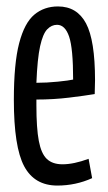

<svg xmlns="http://www.w3.org/2000/svg" viewBox="-20 -566 334 596"><path d="M158 10Q87 10 55 -50Q23 -110 23 -256Q23 -369 39.5 -432Q56 -495 86.5 -520.5Q117 -546 160 -546Q219 -546 247 -493.5Q275 -441 275 -317Q275 -311 274.5 -296Q274 -281 274 -274Q244 -269 195 -263Q146 -257 93 -257V-239Q93 -168 100.5 -128.5Q108 -89 125.5 -72.5Q143 -56 174 -56Q209 -56 255 -73L266 -13Q215 10 158 10ZM93 -309Q125 -309 159.5 -312.5Q194 -316 207 -319Q207 -416 194.5 -452.5Q182 -489 157 -489Q140 -489 126.5 -475Q113 -461 104.5 -422.5Q96 -384 93 -309Z"/></svg>

Font: Georama ExtraCondensed
Style: Regular
Weight: 400
Width: 2
Designer: Jean-Baptiste Levee
Foundry: Production Type
Version: Version 1.000